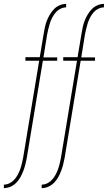

<svg xmlns="http://www.w3.org/2000/svg" viewBox="-42 -755 562 990"><path d="M-22 215V197Q-7 197 7 190Q21 183 31.5 171.5Q42 160 49.5 146Q57 132 62 118Q67 104 70.5 89.5Q74 75 77 60L160 -442H89V-460H163L183 -580Q186 -597 189.5 -614Q193 -631 199 -647Q205 -663 214.5 -679Q224 -695 236.5 -708Q249 -721 266 -728Q283 -735 299 -735V-717Q285 -717 270.5 -710Q256 -703 245.5 -691Q235 -679 227.5 -664.5Q220 -650 215.5 -636Q211 -622 207.5 -607Q204 -592 201 -577L182 -459H253V-442H179L96 60Q93 77 88.5 94Q84 111 78 127Q72 143 63 159Q54 175 41 188Q28 201 11.5 208Q-5 215 -22 215ZM173 215V197Q188 197 202 190Q216 183 226.5 171.5Q237 160 244.5 146Q252 132 257 118Q262 104 265.5 89.5Q269 75 272 60L355 -442H284V-460H358L378 -580Q381 -597 384.5 -614Q388 -631 394 -647Q400 -663 409.5 -679Q419 -695 431.5 -708Q444 -721 461 -728Q478 -735 494 -735V-717Q480 -717 465.5 -710Q451 -703 440.5 -691Q430 -679 422.5 -664.5Q415 -650 410.5 -636Q406 -622 402.5 -607Q399 -592 396 -577L377 -459H448V-442H374L291 60Q288 77 283.5 94Q279 111 273 127Q267 143 258 159Q249 175 236 188Q223 201 206.5 208Q190 215 173 215Z"/></svg>

Font: Iosevka Thin
Style: Italic
Weight: 100
Italic angle: -9°
Monospace: yes
Designer: Belleve Invis
Foundry: Belleve Invis
Version: Version 32.5.0; ttfautohint (v1.8.4)